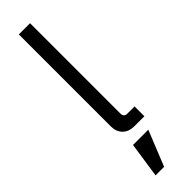

<svg xmlns="http://www.w3.org/2000/svg" viewBox="-335 -729 969 969"><g transform="rotate(-45 150.0 -244.5)"><path d="M179 0Q139 0 116.5 -23Q94 -46 94 -83V-740H174V-95Q174 -83 180.5 -76.5Q187 -70 199 -70H250V0ZM107 62H216L140 251H79Z"/></g></svg>

Font: iA Writer Quattro V
Style: Regular
Weight: 400
Designer: Mike Abbink, Paul van der Laan, Pieter van Rosmalen, Oliver Reichenstein
Foundry: Information Architects Inc.
Version: Version 2.000